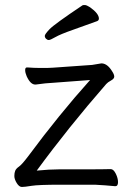

<svg xmlns="http://www.w3.org/2000/svg" viewBox="-20 -733 530 763"><path d="M438 7Q397 3 357 1H222Q132 1 105 5.5Q78 10 67 10Q56 10 46.5 -5.5Q37 -21 37 -33.5Q37 -46 40.5 -54.5Q44 -63 55.5 -71Q67 -79 92 -112Q215 -278 338 -415L191 -404Q164 -403 122 -397H120Q101 -397 86 -430Q80 -444 80 -454.5Q80 -465 87 -465H89Q115 -463 136 -463H168Q180 -463 190 -464L346 -475L382 -481H386Q408 -479 426 -449Q434 -437 434 -428.5Q434 -420 421 -413Q408 -406 402 -399Q252 -227 126 -55Q176 -60 214 -60H291Q403 -60 419 -61H420Q431 -61 440 -43Q449 -25 449 -9Q449 7 438 7ZM366 -649Q317 -631 268.5 -614Q220 -597 200 -585.5Q180 -574 174 -574Q168 -574 163 -579Q158 -584 158 -590.5Q158 -597 177 -617Q196 -637 308 -712Q310 -713 317 -713Q324 -713 338 -704Q373 -679 373 -659Q373 -652 366 -649Z"/></svg>

Font: LXGW WenKai TC
Style: Regular
Weight: 400
Designer: LXGW / Fontworks Inc.
Foundry: LXGW / Fontworks Inc.
Version: Version 1.330